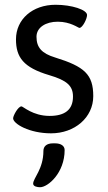

<svg xmlns="http://www.w3.org/2000/svg" viewBox="-20 -550 453 805"><path d="M213 -530C116 -530 47 -469 47 -385C47 -310 78 -267 186 -235C261 -213 286 -190 286 -145C286 -90 252 -64 188 -64C117 -64 77 -104 70 -104C56 -104 35 -65 35 -54C35 -31 103 9 194 9C293 9 371 -57 371 -147C371 -238 334 -271 211 -309C155 -326 133 -351 133 -396C133 -435 172 -459 222 -459C276 -459 308 -433 313 -433C326 -433 345 -471 345 -487C345 -509 281 -530 213 -530ZM211 51H202C175 51 162 64 162 83C162 159 119 197 119 220C119 232 137 235 148 235C181 235 251 175 251 79C251 62 236 51 211 51Z"/></svg>

Font: Asap
Style: Regular
Weight: 400
Designer: Pablo Cosgaya
Foundry: Pablo Cosgaya
Version: Version 1.007;PS 001.007;hotconv 1.0.70;makeotf.lib2.5.58329